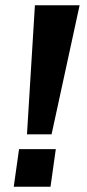

<svg xmlns="http://www.w3.org/2000/svg" viewBox="-20 -706 328 726"><path d="M82 -198 112 -686H281L175 -198ZM32 0 52 -142H191L171 0Z"/></svg>

Font: Chivo Medium SemiBold
Style: Italic
Weight: 600
Italic angle: -8.05°
Version: Version 2.002